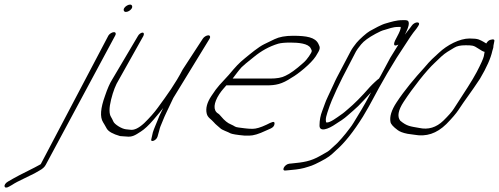

<svg xmlns="http://www.w3.org/2000/svg" viewBox="-81 -623 2204 848"><path d="M465.9 -576C472.1 -560 508.4 -581 502.3 -597C497.2 -613 459.8 -592 465.9 -576ZM397.8 -466 99 102C97 103 95 104 93.8 105L71.5 117C20.3 142 -19 163 -45.9 179C-69.8 193 -63.6 215 -40.7 201L-28.3 194C-14.8 185 2.6 176 26 165C49.4 154 63.7 147 70.9 143L93.6 130C106.7 123 116.7 114 121 105L427.8 -466C432.7 -474 430.2 -481 422.2 -481C414.2 -481 402.7 -474 397.8 -466Z M814.6 -452 725.9 -316C693.1 -253 658.2 -205 616.5 -148C600.6 -126 580.4 -103 555.7 -79C531.9 -57 511.1 -47 493.9 -50C487.1 -51 480.6 -51 475.1 -52C456 -54 424.9 -74 419.8 -86C416.2 -95 412.2 -101 409.6 -106C400.5 -120 400.4 -146 409.6 -183C418.8 -220 430.1 -249 443.4 -270L552.2 -464C556.2 -472 554.9 -479 548.5 -479C542.1 -479 532.2 -472 528.2 -464L413.4 -270C404 -255 393.7 -232 382.9 -200C362.9 -145 359.6 -106 374.3 -83C377.9 -78 382.9 -68 390.5 -55C398.1 -42 417.7 -31 449.3 -22C456.8 -21 466.8 -21 477.3 -20C502.5 -17 515.2 -25 541.1 -42C557.1 -52 576.2 -70 596.8 -94C617.5 -118 631.4 -135 639.7 -146C636.6 -140 630.2 -126 627.1 -120C624.7 -116 621.6 -108 616.4 -95C607.8 -73 599.9 -57 594 -38L587.7 -10C580.6 8 609.8 -1 614.9 -20L622.7 -48C623.9 -53 625.1 -58 627.4 -64C632.9 -76 644 -106 651.1 -120L684.3 -190L844.6 -452C849.5 -460 847 -467 839 -467C831 -467 819.5 -460 814.6 -452Z M946.4 -276C960.6 -294 972.1 -311 986 -326C992.8 -333 1010.7 -348 1041 -372C1072.8 -398 1107.9 -418 1147.8 -430C1158.6 -433 1176.2 -435 1201 -435C1237.5 -435 1280.5 -431 1291.1 -410C1297.7 -397 1299.2 -398 1283.4 -374C1276.5 -364 1268.6 -354 1258.1 -345C1225.8 -316 1199.4 -297 1179.1 -288C1163.9 -280 1141.5 -276 1111.9 -276ZM918.6 -246H1096.1C1136.9 -246 1163.7 -251 1207.1 -280C1234.5 -295 1292.7 -342 1313.4 -374C1335.2 -408 1334.1 -412 1325 -430C1310.8 -458 1274.2 -465 1213.2 -465C1179.2 -465 1152.4 -460 1131.7 -450C1116.9 -443 1101 -435 1086.2 -428C1059.5 -415 1024.5 -385 1001 -366C973.9 -344 961.2 -330 929.3 -292C894.1 -253 881.6 -244 852.5 -199C833.2 -170 826.4 -144 832.1 -121C836.2 -103 852.7 -96 863.3 -83C871.4 -73 882 -66 891.5 -57C900.1 -48 925.7 -41 937.2 -34C943.7 -31 965 -27 999.9 -24H1019.9C1038.3 -24 1061.8 -31 1093.3 -46L1115.7 -56C1125.6 -61 1130.4 -67 1131.5 -76C1132.7 -91 1119.5 -84 1095.6 -72C1070 -60 1050.1 -54 1034.1 -54C1010.1 -54 989.3 -58 971.6 -60C954.8 -62 957.2 -66 937.9 -74C925.4 -79 910.8 -90 895.2 -109C890.6 -114 887.1 -119 881.6 -122C859.4 -136 862.2 -168 887.4 -207C899.8 -226 908.2 -233 918.6 -246Z M1737.9 -510 1729 -498C1720.1 -486 1714.2 -480 1707.2 -470C1729.4 -513 1730.7 -534 1709.7 -534H1696.7C1668.7 -534 1645.8 -526 1624.3 -520C1603.9 -515 1570.8 -496 1552.5 -486C1539.3 -479 1504.7 -448 1493.6 -434C1485.3 -423 1474.5 -410 1467.4 -396L1406.9 -281C1401.4 -271 1397.4 -261 1393.1 -252L1367.4 -197C1353.2 -167 1354.8 -165 1341.8 -132C1334.7 -114 1330.4 -93 1330.2 -70C1328.8 -38 1368.7 -52 1402.9 -76C1409.7 -81 1418.9 -86 1427.6 -92C1450.8 -108 1452.3 -112 1478.6 -134C1492.9 -146 1508.4 -161 1525.5 -180C1542.6 -199 1553.3 -210 1557.7 -215L1551 -202C1530.4 -162 1503.5 -118 1481.3 -82C1469.4 -62 1460.3 -53 1446.4 -34C1434.9 -19 1419.8 -3 1408.7 9L1376 39C1370.9 44 1356.1 53 1333.8 65C1290.2 90 1258.3 94 1206.8 99L1196.3 100C1174.8 103 1160.1 133 1180.5 130L1192 129C1214 127 1239 125 1262 119C1294.9 109 1296.1 110 1333.1 91C1370.2 72 1379 64 1403.2 41C1442.2 7 1480.7 -42 1522 -108C1539.8 -137 1554.4 -164 1566.3 -186C1578.2 -208 1586.9 -224 1592.8 -235L1629.2 -299L1671 -368L1731.8 -461C1739.2 -472 1748.1 -484 1758 -496L1765.5 -507C1772.4 -517 1771.3 -523 1762.8 -524C1755.3 -525 1742.9 -518 1737.9 -510ZM1606.4 -300C1602.5 -292 1597.7 -284 1592.9 -276C1591 -275 1588.6 -273 1586.2 -271L1575 -261C1566.3 -253 1559.5 -246 1552.8 -239C1514.6 -195 1482 -163 1456.9 -142C1442.6 -130 1439.4 -126 1423.1 -115C1410 -106 1376.5 -80 1361.3 -82C1358.9 -82 1358.1 -86 1358 -94C1358 -102 1360.7 -113 1365 -126C1379.6 -171 1388.3 -189 1406 -228L1431.7 -281L1491.4 -396C1494.6 -402 1501.7 -412 1514 -427C1526.3 -442 1546.7 -457 1578.2 -474C1594.5 -483 1608.1 -489 1617.7 -491C1636.4 -496 1653 -504 1677 -504H1689C1689.5 -495 1683.6 -481 1672.8 -461C1659.5 -438 1648.9 -412 1678.6 -426L1642.8 -368Z M2059.4 -394C2058.4 -392 2058.5 -386 2056 -375C2053.6 -364 2043.3 -341 2024.6 -305C2005.8 -269 1970.3 -215 1923.5 -143C1914.8 -129 1899.3 -112 1877.1 -90C1846 -60 1810.5 -49 1770.1 -58C1731.4 -65 1716.4 -65 1686.7 -90C1672.6 -108 1677.4 -136 1701.6 -173C1742.1 -235 1803.3 -313 1839.5 -346C1848.3 -354 1857.4 -363 1867.8 -373C1887.7 -391 1901.6 -398 1924.7 -412C1937.5 -420 1953.1 -423 1974.7 -423C2002.7 -423 2010.7 -423 2030.8 -409C2044.4 -400 2052.9 -395 2059.4 -394ZM2066.6 -431C2063.6 -433 2059.6 -435 2055.1 -438C2037.5 -447 2033.5 -453 1992.5 -453C1948.9 -453 1893.5 -424 1857.7 -390L1827.4 -362C1818.3 -353 1806 -340 1793.7 -325C1749.8 -277 1706.2 -225 1670.6 -171C1647.4 -136 1639.1 -107 1643.7 -84C1645.3 -75 1655.4 -63 1676 -48C1684.1 -42 1698.1 -36 1719.1 -32L1748.2 -28C1801.5 -18 1847.4 -33 1890.3 -75C1915.8 -101 1933.7 -122 1943.6 -137C1972.1 -181 1998.8 -214 2038.8 -275C2068.4 -325 2086.6 -366 2093.4 -398C2095.3 -406 2099.2 -414 2098.2 -420L2102.1 -440C2104.5 -449 2098.5 -451 2084.5 -447C2077.5 -445 2072.1 -440 2066.6 -431Z"/></svg>

Font: MewTooHand
Style: UltimateCondIta
Weight: 400
Designer: Mew Too, Robert Jablonski
Version: Version 0.77